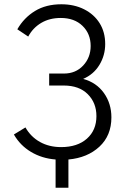

<svg xmlns="http://www.w3.org/2000/svg" viewBox="-20 -739 585 898"><path d="M240 139V7Q176 2 125 -28.5Q74 -59 45 -110L99 -143Q124 -99 167 -75Q210 -51 266 -51Q342 -51 386.5 -90.5Q431 -130 431 -196Q431 -258 390.5 -298.5Q350 -339 278 -339H210V-395H279Q334 -395 369 -432.5Q404 -470 404 -524Q404 -581 366 -618Q328 -655 264 -655Q212 -655 173 -632Q134 -609 112 -568L61 -602Q92 -656 143.5 -687.5Q195 -719 267 -719Q327 -719 373.5 -695.5Q420 -672 446 -630.5Q472 -589 472 -533Q472 -480 445 -435.5Q418 -391 369 -370Q431 -353 466 -304Q501 -255 501 -190Q501 -105 445 -53Q389 -1 300 7V139Z"/></svg>

Font: Raleway
Style: Regular
Weight: 400
Designer: Matt McInerney, Pablo Impallari, Rodrigo Fuenzalida
Foundry: Matt McInerney, Pablo Impallari, Rodrigo Fuenzalida
Version: Version 4.101;RELEASE